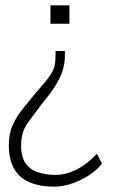

<svg xmlns="http://www.w3.org/2000/svg" viewBox="-20 -512 435 719"><path d="M182 187Q129 187 90.5 170.5Q52 154 32.5 119.5Q13 85 13 31Q13 -12 28 -44.5Q43 -77 66.5 -106Q90 -135 112 -162Q145 -199 160.5 -219.5Q176 -240 182 -257.5Q188 -275 188 -304V-321H223V-305Q223 -279 216.5 -254.5Q210 -230 192.5 -199.5Q175 -169 139 -126Q111 -89 85 -53.5Q59 -18 59 32Q59 77 77 101Q95 125 124.5 134Q154 143 187 143Q226 143 265.5 123.5Q305 104 343 64L362 101Q339 129 308.5 147.5Q278 166 245.5 176.5Q213 187 182 187ZM169 -423V-492H240V-423Z"/></svg>

Font: Nunito Sans 7pt Condensed ExtraLight
Style: Regular
Weight: 250
Width: 3
Designer: Vernon Adams
Foundry: Vernon Adams
Version: Version 3.101;gftools[0.9.27]